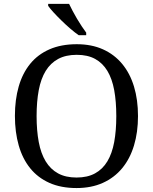

<svg xmlns="http://www.w3.org/2000/svg" viewBox="-20 -951 782 981"><path d="M685.1 -357.9Q685.1 -275.4 664.6 -207.5Q644 -139.6 604 -91.3Q564 -43 505.4 -16.6Q446.8 9.8 371.1 9.8Q291.5 9.8 232.4 -16.6Q173.3 -43 134.3 -91.3Q95.2 -139.6 75.7 -207.8Q56.2 -275.9 56.2 -358.9Q56.2 -441.9 75.7 -509.5Q95.2 -577.1 134.3 -625Q173.3 -672.9 232.9 -699Q292.5 -725.1 372.1 -725.1Q447.8 -725.1 505.9 -699Q564 -672.9 604 -624.8Q644 -576.7 664.6 -509Q685.1 -441.4 685.1 -357.9ZM167 -357.9Q167 -283.7 178 -225.3Q189 -167 213.4 -126.7Q237.8 -86.4 276.6 -65.2Q315.4 -43.9 371.1 -43.9Q426.8 -43.9 465.6 -65.2Q504.4 -86.4 528.6 -126.7Q552.7 -167 563.5 -225.3Q574.2 -283.7 574.2 -357.9Q574.2 -432.1 563.5 -490.5Q552.7 -548.8 528.6 -588.9Q504.4 -628.9 466.1 -649.9Q427.7 -670.9 372.1 -670.9Q316.4 -670.9 277.3 -649.9Q238.3 -628.9 213.6 -588.9Q189 -548.8 178 -490.5Q167 -432.1 167 -357.9ZM420.4 -771H382.3Q362.3 -784.7 338.9 -804.9Q315.4 -825.2 293.5 -846.7Q271.5 -868.2 253.4 -887.9Q235.4 -907.7 226.1 -920.9V-931.2H333Q340.8 -914.6 351.3 -894.8Q361.8 -875 373.5 -855.2Q385.3 -835.4 397.5 -816.9Q409.7 -798.3 420.4 -784.2Z"/></svg>

Font: Noto Serif
Style: Regular
Weight: 400
Designer: Monotype Design team
Foundry: Monotype Imaging Inc.
Version: Version 1.02